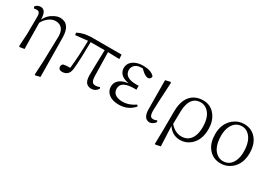

<svg xmlns="http://www.w3.org/2000/svg" viewBox="-1 -1284 3123 2247"><g transform="rotate(30 1560.5 -160.0)"><path d="M501 -341.8 506.8 190.4 444.3 205.1 434.6 198.2 444.3 17.6 453.1 -332Q448.2 -460.9 338.9 -465.8Q271.5 -465.8 213.9 -404.3Q191.4 -379.9 176.8 -351.6L181.6 0L120.1 9.8L110.4 2L120.1 -169.9L122.1 -405.3Q122.1 -460.9 90.8 -467.8Q84 -469.7 76.2 -469.7Q61.5 -469.7 39.1 -465.8L30.3 -489.3Q58.6 -521.5 97.7 -522.5Q153.3 -522.5 168.9 -460.9Q175.8 -433.6 176.8 -393.6Q212.9 -470.7 293 -507.8Q330.1 -525.4 361.3 -525.4Q497.1 -525.4 501 -343.8Q501 -342.8 501 -341.8Z M1045.9 -456.1 1052.7 -130.9Q1054.7 -57.6 1091.8 -45.9Q1102.5 -43 1116.2 -43Q1139.6 -43 1169.9 -55.7L1176.8 -37.1Q1145.5 12.7 1091.8 13.7Q1010.7 13.7 997.1 -68.4Q993.2 -88.9 993.2 -114.3Q993.2 -218.8 1001 -456.1H811.5Q809.6 -219.7 796.9 -93.8Q788.1 2 710.9 11.7Q702.1 12.7 694.3 12.7Q651.4 12.7 644.5 -20.5Q643.6 -25.4 643.6 -30.3Q644.5 -57.6 665 -69.3Q700.2 -76.2 754.9 -76.2Q773.4 -236.3 777.3 -454.1L613.3 -436.5L608.4 -466.8Q680.7 -506.8 786.1 -510.7Q800.8 -510.7 815.4 -510.7H1198.2L1201.2 -452.1Z M1649.4 -95.7 1664.1 -78.1Q1585.9 12.7 1462.9 13.7Q1349.6 13.7 1300.8 -49.8Q1276.4 -83 1276.4 -124Q1276.4 -217.8 1386.7 -251Q1410.2 -257.8 1436.5 -261.7Q1322.3 -280.3 1301.8 -358.4Q1297.9 -373 1297.9 -387.7Q1297.9 -460.9 1369.1 -500Q1418 -525.4 1486.3 -525.4Q1592.8 -524.4 1638.7 -471.7Q1640.6 -442.4 1615.2 -430.7Q1606.4 -427.7 1598.6 -427.7Q1574.2 -428.7 1536.1 -456.1L1493.2 -495.1H1484.4Q1403.3 -495.1 1373 -444.3Q1360.4 -423.8 1360.4 -399.4Q1362.3 -294.9 1518.6 -293.9Q1544.9 -293.9 1553.7 -294.9V-241.2Q1543 -242.2 1529.3 -242.2Q1356.4 -242.2 1347.7 -150.4Q1346.7 -145.5 1346.7 -140.6Q1346.7 -60.5 1434.6 -43Q1456.1 -38.1 1481.4 -38.1Q1569.3 -39.1 1649.4 -95.7Z M1876 13.7Q1792 11.7 1791 -117.2L1788.1 -505.9L1854.5 -521.5L1863.3 -512.7Q1844.7 -184.6 1844.7 -123Q1845.7 -52.7 1876 -43Q1884.8 -40 1895.5 -40Q1918 -40 1944.3 -52.7L1953.1 -34.2Q1921.9 9.8 1876 13.7Z M2280.3 -30.3Q2387.7 -30.3 2427.7 -135.7Q2445.3 -184.6 2445.3 -248Q2445.3 -404.3 2361.3 -464.8Q2325.2 -490.2 2282.2 -490.2Q2175.8 -490.2 2142.6 -377Q2129.9 -335 2128.9 -281.2Q2128.9 -228.5 2126 -110.4Q2193.4 -31.2 2280.3 -30.3ZM2061.5 2 2062.5 -236.3Q2062.5 -432.6 2180.7 -498Q2231.4 -525.4 2295.9 -525.4Q2401.4 -525.4 2462.9 -440.4Q2515.6 -369.1 2515.6 -261.7Q2515.6 -116.2 2427.7 -39.1Q2366.2 13.7 2287.1 13.7Q2181.6 12.7 2121.1 -80.1L2132.8 189.5L2068.4 204.1L2057.6 197.3Z M2837.9 13.7Q2726.6 13.7 2663.1 -71.3Q2611.3 -141.6 2611.3 -253.9Q2611.3 -395.5 2706.1 -473.6Q2770.5 -525.4 2847.7 -525.4Q2962.9 -525.4 3025.4 -435.5Q3073.2 -366.2 3073.2 -261.7Q3073.2 -112.3 2976.6 -35.2Q2914.1 13.7 2837.9 13.7ZM2845.7 -23.4Q2939.5 -23.4 2981.4 -115.2Q3004.9 -168 3004.9 -235.4Q3004.9 -390.6 2928.7 -456.1Q2890.6 -489.3 2840.8 -489.3Q2752 -489.3 2708 -403.3Q2680.7 -348.6 2680.7 -276.4Q2680.7 -114.3 2763.7 -51.8Q2800.8 -23.4 2845.7 -23.4Z"/></g></svg>

Font: GenYoMin JP Light
Style: Regular
Weight: 300
Version: Version 1.001;PS 1;hotconv 16.6.51;makeotf.lib2.5.65220 DEVE